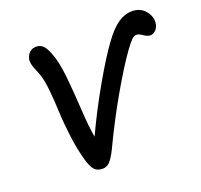

<svg xmlns="http://www.w3.org/2000/svg" viewBox="-125 -852 1053 1004"><g transform="rotate(-20 401.5 -350.0)"><path d="M282.2 11.2Q253.4 11.2 237.3 -5.6Q221.2 -22.5 209 -65.9Q190.4 -129.9 180.4 -210.2Q170.4 -290.5 168.2 -351.1Q166 -411.6 159.7 -472.2Q153.3 -532.7 141.1 -564.9Q138.2 -573.2 133.1 -585.4Q127.9 -597.7 125.7 -603Q123.5 -608.4 120.1 -618.7Q116.7 -628.9 116.5 -632.8Q116.2 -636.7 115 -646.5Q113.8 -656.2 116.2 -660.2Q120.1 -680.2 135 -694.1Q149.9 -708 171.9 -708Q193.8 -708 209.2 -693.6Q224.6 -679.2 237.8 -644Q258.8 -591.8 267.6 -506.6Q276.4 -421.4 282.2 -320.6Q288.1 -219.7 298.8 -161.1Q356.9 -286.6 429 -412.4Q501 -538.1 548.8 -602.1Q590.3 -659.2 627.9 -685.1Q665.5 -710.9 706.1 -710.9Q753.9 -710.9 781.2 -676.5Q808.6 -642.1 800.8 -603Q796.4 -583 783.2 -571Q770 -559.1 754.9 -559.1Q739.3 -559.1 719.2 -573Q699.2 -586.9 686 -586.9Q672.9 -586.9 659.7 -574.2Q646.5 -561.5 621.1 -526.9Q567.4 -452.1 495.6 -326.7Q423.8 -201.2 359.9 -65.9Q339.8 -25.9 323 -7.3Q306.2 11.2 282.2 11.2Z"/></g></svg>

Font: Shantell Sans Normal
Style: Italic
Weight: 500
Italic angle: -11.31°
Designer: Stephen Nixon, Anya Danilova, Shantell Martin
Foundry: Arrow Type
Version: Version 1.006;[559af2be0]